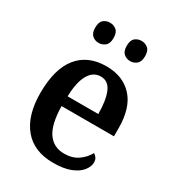

<svg xmlns="http://www.w3.org/2000/svg" viewBox="-182 -855 884 971"><g transform="rotate(30 260.0 -369.0)"><path d="M278 10Q165 10 105.5 -62Q46 -134 46 -264Q46 -405 104 -476.5Q162 -548 269 -548Q366 -548 422 -487Q478 -426 478 -307V-260H172Q174 -154 207.5 -106Q241 -58 303 -58Q351 -58 383.5 -81Q416 -104 433 -136Q443 -131 450 -120.5Q457 -110 457 -95Q457 -71 438 -46.5Q419 -22 379.5 -6Q340 10 278 10ZM353 -318Q353 -396 334 -442.5Q315 -489 270 -489Q226 -489 201 -445Q176 -401 174 -318ZM359 -630Q337 -630 321 -643.5Q305 -657 305 -689Q305 -722 321 -735Q337 -748 359 -748Q379 -748 395.5 -735Q412 -722 412 -689Q412 -657 395.5 -643.5Q379 -630 359 -630ZM174 -630Q153 -630 137 -643.5Q121 -657 121 -689Q121 -722 137 -735Q153 -748 174 -748Q195 -748 211.5 -735Q228 -722 228 -689Q228 -657 211.5 -643.5Q195 -630 174 -630Z"/></g></svg>

Font: Noto Serif Thai SemiCondensed SemiBold
Style: Regular
Weight: 600
Width: 4
Designer: Monotype Design Team
Foundry: Monotype Imaging Inc.
Version: Version 2.002; ttfautohint (v1.8.4.7-5d5b)